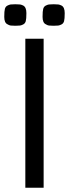

<svg xmlns="http://www.w3.org/2000/svg" viewBox="-29 -882 324 902"><path d="M90 -700H176V0H90ZM80 -856Q95 -848 95 -820.5Q95 -793 92 -782.5Q89 -772 80.5 -767.5Q72 -763 65 -762Q58 -761 43 -761Q28 -761 21 -762Q14 -763 6 -768Q-9 -775 -9 -802.5Q-9 -830 -6 -840.5Q-3 -851 5.5 -855.5Q14 -860 21 -861Q28 -862 43 -862Q58 -862 65 -861Q72 -860 80 -856ZM260 -856Q275 -848 275 -820.5Q275 -793 272 -782.5Q269 -772 260.5 -767.5Q252 -763 245 -762Q238 -761 223 -761Q208 -761 201 -762Q194 -763 186 -768Q171 -775 171 -802.5Q171 -830 174 -840.5Q177 -851 185.5 -855.5Q194 -860 201 -861Q208 -862 223 -862Q238 -862 245 -861Q252 -860 260 -856Z"/></svg>

Font: Strait
Style: Regular
Weight: 400
Width: 3
Designer: Eduardo Rodriguez Tunni
Foundry: Eduardo Rodriguez Tunni
Version: Version 1.001